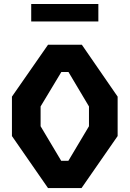

<svg xmlns="http://www.w3.org/2000/svg" viewBox="-20 -958 660 978"><path d="M40.8 -265V-465.8L224.6 -730H397L579.2 -465.8V-265L395.3 0H224.6ZM328.2 -138.8 433.2 -315V-415.8L328.8 -591.2H292.4L186.8 -415.8V-315L291.8 -138.8ZM139 -937.6H481V-848.8H139Z"/></svg>

Font: Monaspace Krypton Var
Style: Regular
Weight: 400
Designer: Riley Cran and the Lettermatic Team
Version: Version 1.101 (Monaspace Krypton Var)